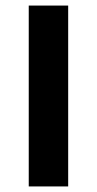

<svg xmlns="http://www.w3.org/2000/svg" viewBox="-20 -670 348 690"><path d="M225 0V-650H83.3V0Z"/></svg>

Font: BoonHome
Style: Bold
Weight: 700
Designer: Sungsit Sawaiwan
Foundry: Sungsit Sawaiwan
Version: Version 0.2